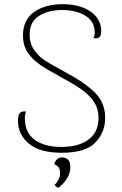

<svg xmlns="http://www.w3.org/2000/svg" viewBox="-20 -720 583 920"><path d="M66 -142Q66 -167 74.5 -177.5Q83 -188 104 -186Q99 -169 99 -153Q99 -84 146.5 -50Q194 -16 274 -16Q357 -16 404.5 -51.5Q452 -87 452 -155Q452 -198 431.5 -230Q411 -262 374.5 -288.5Q338 -315 271 -351Q205 -387 169.5 -411.5Q134 -436 112 -469.5Q90 -503 90 -550Q90 -625 143.5 -662.5Q197 -700 280 -700Q363 -700 414 -664.5Q465 -629 465 -570Q465 -558 462 -550.5Q459 -543 452 -539Q446 -536 440 -536L428 -538Q434 -549 434 -564Q434 -617 389.5 -644.5Q345 -672 278 -672Q212 -672 167 -644Q122 -616 122 -554Q122 -510 145.5 -478Q169 -446 197.5 -428.5Q226 -411 288 -377Q389 -323 436.5 -274.5Q484 -226 484 -155Q484 -86 437 -37Q390 12 276 12Q170 12 118 -32Q66 -76 66 -142ZM242 166Q268 139 268 109Q268 92 261 82.5Q254 73 241 68Q241 58 250.5 46Q260 34 278 34Q293 34 305 44Q317 54 317 81Q317 134 260 180Q248 176 242 166Z"/></svg>

Font: Arima Madurai Thin
Style: Regular
Weight: 250
Designer: Joana Correia and Natanael Gama
Foundry: NDISCOVER
Version: Version 1.019; ttfautohint (v1.5) -l 7 -r 28 -G 50 -x 13 -D 